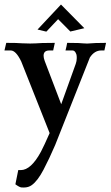

<svg xmlns="http://www.w3.org/2000/svg" viewBox="-34 -606 490 851"><path d="M71.8 225.1Q70.3 225.1 61.8 224.9Q53.2 224.6 34.2 210.9L46.9 147.9H58.1Q103.5 147.9 147.5 66.4Q162.1 38.6 186 -16.1L60.1 -333.5Q36.6 -382.3 13.7 -382.3H-14.2L-6.3 -416Q43 -416 63.5 -414.1Q77.1 -413.1 99.6 -413.1Q114.3 -413.1 125 -413.8Q135.7 -414.6 152.6 -415.3Q169.4 -416 209 -416L201.7 -382.3H184.6Q159.2 -382.3 159.2 -358.9Q159.2 -349.1 164.1 -335.9L237.3 -144L301.8 -323.2Q306.2 -335.4 306.2 -348.6Q306.2 -350.1 305.9 -357.7Q305.7 -365.2 300.5 -373.8Q295.4 -382.3 287.1 -382.3H256.3Q261.2 -400.9 263.7 -416Q298.3 -416 312.7 -415.3Q327.1 -414.6 334.5 -413.8Q341.8 -413.1 349.1 -413.1H355Q384.3 -416 436 -416L428.7 -382.3H414.6Q384.8 -382.3 364.3 -351.1L210.4 37.1Q184.6 97.2 158.7 146.5Q132.8 195.8 106.9 214.4Q92.3 225.1 71.8 225.1ZM277.8 -466.3 223.6 -521 171.4 -465.8 132.3 -475.1 236.3 -585.9 339.8 -481Z"/></svg>

Font: Quaaykop
Style: Medium
Weight: 500
Designer: Tup Wanders
Foundry: Free font, DO NOT SELL
Version: Version 1.00;July 31, 2023;FontCreator 11.5.0.2430 64-bit